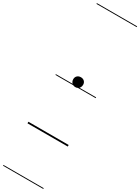

<svg xmlns="http://www.w3.org/2000/svg" viewBox="-419 -1245 1239 1696"><g transform="rotate(30 200.0 -397.0)"><path d="M201 -488Q178 -488 164 -503Q150 -518 150 -540Q150 -561.5 164 -575Q178 -588.5 201 -588.5Q223 -588.5 236.8 -575Q250.5 -561.5 250.5 -540Q250.5 -525.5 244.2 -513.5Q238 -501.5 226.8 -494.8Q215.5 -488 201 -488ZM201 -488Q178 -488 164 -503Q150 -518 150 -540Q150 -561.5 164 -575Q178 -588.5 201 -588.5Q223 -588.5 236.8 -575Q250.5 -561.5 250.5 -540Q250.5 -525.5 244.2 -513.5Q238 -501.5 226.8 -494.8Q215.5 -488 201 -488ZM-5 424.5H405.5V432.5H-5ZM-5 -16H405.5V0H-5ZM-5 -501.5H405.5V-493.5H-5ZM-5 -1226H405.5V-1218H-5Z"/></g></svg>

Font: Edu AU VIC WA NT Guides
Style: Regular
Weight: 400
Designer: Tina and Corey Anderson, Eben Sorkin, Mirko Velimirovic
Foundry: Google for Education
Version: Version 1.001